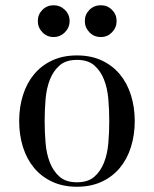

<svg xmlns="http://www.w3.org/2000/svg" viewBox="-20 -691 586 731"><path d="M273 20Q220 20 179 1Q138 -18 110 -51.5Q82 -85 67.5 -131Q53 -177 53 -230Q53 -283 67.5 -329Q82 -375 110 -408.5Q138 -442 179 -461Q220 -480 273 -480Q326 -480 367 -461Q408 -442 436 -408.5Q464 -375 478.5 -329Q493 -283 493 -230Q493 -177 478.5 -131Q464 -85 436 -51.5Q408 -18 367 1Q326 20 273 20ZM396 -230Q396 -272 392.5 -313.5Q389 -355 376 -388Q363 -421 339 -442Q315 -463 273 -463Q231 -463 207 -442Q183 -421 170 -388Q157 -355 153.5 -313.5Q150 -272 150 -230Q150 -188 153.5 -146.5Q157 -105 170 -72Q183 -39 207 -18Q231 3 273 3Q315 3 339 -18Q363 -39 376 -72Q389 -105 392.5 -146.5Q396 -188 396 -230ZM303 -611Q303 -636 320.5 -653.5Q338 -671 364 -671Q389 -671 406.5 -653.5Q424 -636 424 -611Q424 -586 406.5 -568Q389 -550 364 -550Q338 -550 320.5 -568Q303 -586 303 -611ZM124 -611Q124 -636 141.5 -653.5Q159 -671 184 -671Q209 -671 227 -653.5Q245 -636 245 -611Q245 -586 227 -568Q209 -550 184 -550Q159 -550 141.5 -568Q124 -586 124 -611Z"/></svg>

Font: Elsie
Style: Regular
Weight: 400
Designer: Alejandro Inler
Foundry: Alejandro Inler
Version: 1.001